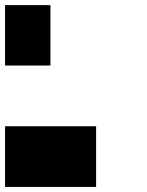

<svg xmlns="http://www.w3.org/2000/svg" viewBox="-20 -740 580 760"><path d="M360.4 -240.2Q360.4 -179.7 360.4 0Q269.5 0 0 0Q0 -59.6 0 -240.2Q89.8 -240.2 360.4 -240.2ZM0 -719.7Q44.9 -719.7 179.7 -719.7Q179.7 -660.2 179.7 -480.5Q134.8 -480.5 0 -480.5Q0 -540 0 -719.7Z"/></svg>

Font: RevK
Style: Book
Weight: 400
Designer: RevK
Foundry: RevK
Version: Version 1.0